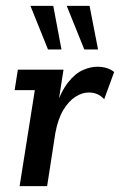

<svg xmlns="http://www.w3.org/2000/svg" viewBox="-20 -636 410 656"><path d="M47 0 99 -328H30L41 -398H197L175 -257L168 -266Q189 -325 213.5 -355.5Q238 -386 264 -397Q290 -408 312 -408Q348 -408 370 -390L336 -297Q325 -309 312 -314.5Q299 -320 283 -320Q261 -320 238 -305.5Q215 -291 196.5 -260.5Q178 -230 169 -181L141 0ZM268 -467 208 -616H286L315 -467ZM144 -467 84 -616H162L190 -467Z"/></svg>

Font: Rokkitt Medium
Style: Italic
Weight: 500
Italic angle: -9°
Designer: Vernon Adams
Foundry: Vernon Adams
Version: Version 3.103